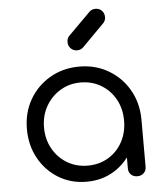

<svg xmlns="http://www.w3.org/2000/svg" viewBox="-56 -873 789 927"><g transform="rotate(-5 338.0 -409.0)"><path d="M327 5Q251 5 191 -31.5Q131 -68 96 -131Q61 -194 61 -273Q61 -353 97.5 -416Q134 -479 197 -515.5Q260 -552 339 -552Q417 -552 479.5 -515.5Q542 -479 578.5 -416Q615 -353 616 -273L582 -257Q582 -183 548.5 -123.5Q515 -64 457.5 -29.5Q400 5 327 5ZM339 -72Q394 -72 438 -98Q482 -124 507 -170Q532 -216 532 -273Q532 -331 507 -376.5Q482 -422 438 -448.5Q394 -475 339 -475Q284 -475 240 -448.5Q196 -422 170 -376.5Q144 -331 144 -273Q144 -216 170 -170Q196 -124 240 -98Q284 -72 339 -72ZM573 0Q554 0 542 -11.5Q530 -23 530 -42V-207L549 -295L616 -273V-42Q616 -23 603.5 -11.5Q591 0 573 0ZM336 -631Q318 -631 305.5 -643.5Q293 -656 293 -674Q293 -692 303 -703L411 -811Q423 -823 441 -823Q460 -823 472 -810.5Q484 -798 484 -779Q484 -771 481 -763.5Q478 -756 472 -750L365 -642Q353 -631 336 -631Z"/></g></svg>

Font: Comfortaa Medium
Style: Regular
Weight: 500
Designer: Johan Aakerlund
Foundry: Johan Aakerlund
Version: Version 3.104; ttfautohint (v1.8.1.43-b0c9)